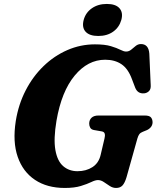

<svg xmlns="http://www.w3.org/2000/svg" viewBox="-20 -939 794 974"><path d="M461.5 -714Q512 -714 542.5 -704.8Q573 -695.5 590.5 -686.5Q608 -677.5 619.5 -677.5Q634 -677.5 645.5 -687Q657 -696.5 668.5 -706Q680 -715.5 695 -715.5Q734 -715.5 737.5 -666.5L744.5 -507.5Q746 -487 736 -477Q726 -467 711.5 -465.5Q678 -462.5 665.5 -495L649.5 -537Q630 -590.5 596.2 -613.2Q562.5 -636 513.5 -636Q425.5 -636 358.8 -555.5Q292 -475 266.5 -326.5Q251 -234 261 -177.8Q271 -121.5 300.8 -96Q330.5 -70.5 373 -70.5Q417 -70.5 449 -91.2Q481 -112 490.5 -153L510 -236Q514 -251 511.2 -260.8Q508.5 -270.5 496 -272.5L456 -279.5Q443 -282 437.8 -291.2Q432.5 -300.5 432.5 -312Q432.5 -330.5 444.5 -341.8Q456.5 -353 479.5 -353H714Q738 -353 746 -343.2Q754 -333.5 754 -318Q753.5 -303.5 744.5 -293.2Q735.5 -283 723 -278L704.5 -270.5Q692.5 -266 686.8 -258.2Q681 -250.5 677 -236.5L622 -40.5Q613 -10.5 601.2 2Q589.5 14.5 569 14.5Q552 14.5 536.8 4.5Q521.5 -5.5 506.8 -15.5Q492 -25.5 477 -25.5Q463.5 -25.5 443 -15.5Q422.5 -5.5 390 4.5Q357.5 14.5 308.5 14.5Q219 14.5 157.5 -26.5Q96 -67.5 69.8 -143.5Q43.5 -219.5 60 -325Q73.5 -409 110 -480Q146.5 -551 200.8 -603.5Q255 -656 321.8 -685Q388.5 -714 461.5 -714ZM478.5 -756.5Q434 -756.5 414.2 -778.2Q394.5 -800 404.5 -838Q414.5 -875 446 -897Q477.5 -919 522 -919Q567 -919 586.2 -897Q605.5 -875 595.5 -838Q585 -800.5 554.2 -778.5Q523.5 -756.5 478.5 -756.5Z"/></svg>

Font: Fraunces 9pt Soft
Style: Bold Italic
Weight: 700
Italic angle: -16°
Version: Version 1.000;[b76b70a41]